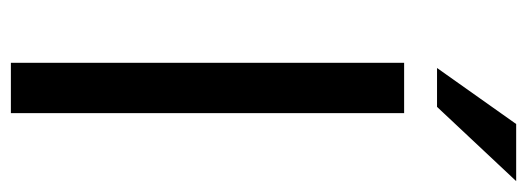

<svg xmlns="http://www.w3.org/2000/svg" viewBox="-328 -641 969 353"><g transform="rotate(90 156.5 -464.5)"><path d="M95.5 -723H188V0H95.5ZM208 -929H313L176.5 -783.5H105Z"/></g></svg>

Font: Public Sans
Style: Regular
Weight: 400
Designer: The Public Sans project authors (U.S. Web Design System). Libre Franklin designed by Pablo Impallari and Rodrigo Fuenzal
Version: Version 1.008; ttfautohint (v1.8.1) -l 8 -r 50 -G 200 -x 14 